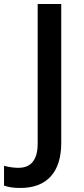

<svg xmlns="http://www.w3.org/2000/svg" viewBox="-96 -734 415 953"><path d="M208 -26V-714H91V-22Q91 99 -5 99Q-37 99 -76 89V187Q-45 199 4 199Q104 199 156 141.5Q208 84 208 -26Z"/></svg>

Font: OpenSansMMV
Style: Semibold
Weight: 600
Designer: Steve Matteson
Foundry: Ascender Corporation
Version: Version 6.000